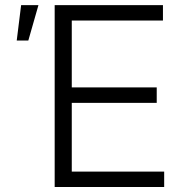

<svg xmlns="http://www.w3.org/2000/svg" viewBox="-20 -748 737 768"><path d="M198.7 0V-727.5H631.8V-666H267.1V-398.4H606.9V-336.4H267.1V-61.5H636.7V0ZM46.9 -585.9 64.5 -727.5H133.8L93.3 -585.9Z"/></svg>

Font: Inter 18pt Light
Style: Regular
Weight: 300
Designer: Rasmus Andersson
Foundry: rsms
Version: Version 4.001;git-66647c0bb